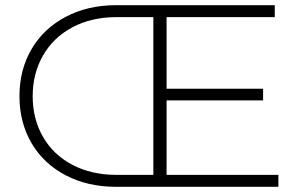

<svg xmlns="http://www.w3.org/2000/svg" viewBox="-20 -720 1157 740"><path d="M1053 -46V0H427Q318 0 233 -44.5Q148 -89 101.5 -168.5Q55 -248 55 -349Q55 -451 101.5 -530.5Q148 -610 233 -655Q318 -700 427 -700H1039V-654H622V-378H994V-333H622V-46ZM571 -46V-654H429Q333 -654 259.5 -615Q186 -576 146 -506.5Q106 -437 106 -349Q106 -261 146 -192Q186 -123 259.5 -84.5Q333 -46 429 -46Z"/></svg>

Font: Idrija Light
Style: Regular
Weight: 300
Designer: Julieta Ulanovsky
Foundry: Julieta Ulanovsky
Version: Version 7.200